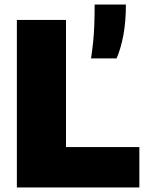

<svg xmlns="http://www.w3.org/2000/svg" viewBox="-20 -828 640 848"><path d="M54.5 0V-740H271.5V-178.5H595.5V0ZM382 -570Q388 -608.5 391.5 -643.5Q395 -678.5 396.5 -717.8Q398 -757 398 -808H536Q536 -729.5 524.5 -670.5Q513 -611.5 495 -570Z"/></svg>

Font: Encode Sans Condensed Thin Black
Style: Regular
Weight: 900
Version: Version 3.002